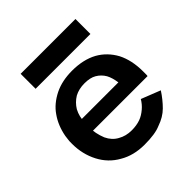

<svg xmlns="http://www.w3.org/2000/svg" viewBox="-175 -753 889 889"><g transform="rotate(-45 269.5 -309.0)"><path d="M387 -280H99V-205H503Q504 -206 504 -222V-235Q504 -308 477 -361Q448 -414 398 -442Q346 -470 274 -470Q208 -470 159 -446Q107 -420 79 -379Q49 -337 38 -279L35 -255Q34 -254 34 -230Q34 -163 63 -107Q92 -51 146 -21Q198 10 269 10Q339 10 375 -6Q419 -21 447 -49Q476 -78 500 -115L406 -152Q393 -130 374 -114Q353 -96 331 -88Q306 -79 274 -79Q236 -79 207 -96Q177 -112 161 -146Q144 -188 144 -230L146 -258Q146 -296 163 -328Q180 -356 208 -373Q236 -388 273 -388Q310 -388 332 -375Q356 -361 370 -337Q382 -315 387 -280ZM95 -628V-530H454V-628Z"/></g></svg>

Font: NM-font
Style: Medium
Weight: 500
Designer: ""
Foundry: ""
Version: ""